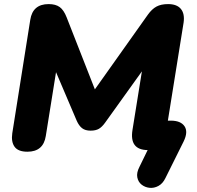

<svg xmlns="http://www.w3.org/2000/svg" viewBox="-20 -734 965 939"><path d="M789 137Q776 164 754.5 175.5Q733 187 711 184.5Q689 182 672.5 169Q656 156 651.5 133.5Q647 111 662 82L702 0Q612 -1 628 -99L674 -385L494 -134Q479 -113 463.5 -104Q448 -95 423 -95Q397 -95 381.5 -107Q366 -119 355 -144L254 -381L204 -69Q192 8 114 8Q69 8 51.5 -16Q34 -40 40 -82L128 -637Q140 -714 218 -714Q252 -714 272 -699.5Q292 -685 306 -649L444 -297L703 -662Q723 -690 745.5 -702Q768 -714 802 -714Q845 -714 864.5 -690.5Q884 -667 878 -624L801 -144H815Q864 -144 882.5 -116.5Q901 -89 878 -42Z"/></svg>

Font: Nunito Black
Style: Italic
Weight: 900
Italic angle: -9°
Designer: Vernon Adams
Foundry: Vernon Adams
Version: Version 3.601; ttfautohint (v1.8.2.53-6de2)